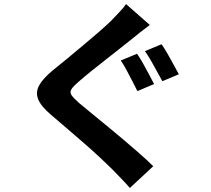

<svg xmlns="http://www.w3.org/2000/svg" viewBox="-20 -844 1040 946"><path d="M655 -579Q669 -560 684.5 -532Q700 -504 715 -476Q730 -448 739 -430L657 -395Q647 -416 632.5 -443.5Q618 -471 603.5 -498.5Q589 -526 575 -546ZM776 -626Q789 -608 805 -580Q821 -552 836 -524.5Q851 -497 861 -478L780 -444Q768 -465 753.5 -492Q739 -519 723.5 -546Q708 -573 694 -592ZM718 -721Q695 -704 671.5 -685.5Q648 -667 630 -652Q606 -633 571.5 -605.5Q537 -578 499 -548.5Q461 -519 426.5 -491Q392 -463 367 -441Q340 -418 331.5 -403.5Q323 -389 332.5 -375Q342 -361 369 -337Q392 -318 426 -290Q460 -262 501 -228.5Q542 -195 584 -159.5Q626 -124 665.5 -89.5Q705 -55 735 -25L620 82Q599 58 576.5 35Q554 12 532 -11Q509 -34 473 -67.5Q437 -101 394.5 -138Q352 -175 309.5 -211.5Q267 -248 233 -277Q183 -319 168.5 -354Q154 -389 173 -423.5Q192 -458 242 -499Q271 -522 309 -553.5Q347 -585 387 -618.5Q427 -652 463.5 -683.5Q500 -715 525 -739Q546 -761 568 -784Q590 -807 601 -824Z"/></svg>

Font: Noto Sans SC
Style: Bold
Weight: 700
Designer: Ryoko NISHIZUKA  (kana, bopomofo & ideographs); Paul D. Hunt (Latin, Greek & Cyrillic); Sandoll Communications , Soo-you
Foundry: Adobe
Version: Version 2.004-H2;hotconv 1.0.118;makeotfexe 2.5.65603